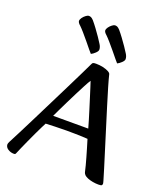

<svg xmlns="http://www.w3.org/2000/svg" viewBox="-163 -1011 969 1132"><g transform="rotate(20 321.5 -445.0)"><path d="M58.8 13Q38.9 13 21.8 2Q4.6 -9 4.6 -27.6Q4.6 -30.8 6.5 -34.8Q8.3 -38.8 10.9 -44.8Q25.1 -71.8 49.4 -119.5Q73.6 -167.1 103.2 -226.3Q132.8 -285.6 164.1 -348.4Q195.4 -411.1 224.1 -468.9Q252.7 -526.6 274.8 -571.7Q296.8 -616.8 307.7 -639.8Q310.6 -647.2 315.3 -649.6Q320 -652 333.9 -652Q356.7 -652 377.5 -647.3Q398.2 -642.6 412 -635.4Q425.8 -628.1 427.5 -619.8Q433.4 -594.7 447.3 -547.3Q461.2 -499.9 479.8 -439.9Q498.3 -379.8 518.4 -315.6Q538.4 -251.4 556.8 -192Q575.2 -132.6 589.4 -87.1Q603.6 -41.6 609.7 -19.6Q612 -10.7 613 -7.1Q614 -3.6 614 -0.9Q614 5.9 610 9.5Q606 13 589.7 13Q571.7 13 553.9 9.7Q536.2 6.5 521.9 0.8Q507.6 -4.9 499.9 -12.3Q496.6 -15.5 493.7 -20.7Q490.7 -26 488.7 -36.2Q486.3 -47.2 481 -68.1Q475.7 -88.9 468.2 -114.6Q460.7 -140.4 452.8 -167.4Q444.9 -194.5 437.4 -218.3Q425.8 -219.7 403.9 -220.3Q381.9 -221 355.8 -221.5Q329.6 -222 304.2 -222Q266.7 -222 230.7 -220.6Q194.8 -219.3 174.8 -218.3Q171.4 -212.2 161 -191.2Q150.6 -170.2 137.2 -142Q123.8 -113.7 110.6 -84.4Q97.4 -55 86.8 -31.2Q76.2 -7.4 71.9 3.7Q70.2 8.4 67.9 10.7Q65.6 13 58.8 13ZM200.7 -276.7H420.9Q416.2 -294.4 407.6 -322.9Q399 -351.4 388.7 -384.6Q378.4 -417.8 368.3 -449.8Q358.1 -481.8 350 -507.8Q341.9 -533.8 337.5 -546.2Q327.7 -531.7 313.8 -505Q299.8 -478.2 283.4 -446Q267.1 -413.7 250.8 -380.7Q234.5 -347.6 221.4 -320.3Q208.3 -292.9 200.7 -276.7ZM449.3 -696Q445.8 -699.1 431.8 -716.3Q417.8 -733.5 399.2 -756.2Q380.7 -778.8 362.5 -799.6Q344.3 -820.4 333.4 -830.7Q326 -836.8 321.5 -843.4Q317 -850 317 -854.9Q317 -864.6 325.1 -875.8Q333.2 -886.9 344.1 -894.9Q355 -903 361.5 -903Q370.2 -903 376.6 -899.8Q383 -896.7 392.4 -886.8Q406.8 -870 423 -848Q439.1 -826 453.8 -804.7Q468.5 -783.3 477.6 -768.1Q481.9 -761.6 484.9 -753.1Q487.9 -744.6 487.9 -736.3Q487.9 -726.8 474.7 -714.2Q461.5 -701.6 449.3 -696ZM284.6 -695.7Q281.1 -698.8 267.1 -716Q253.1 -733.2 234.5 -755.9Q215.9 -778.5 197.8 -799.3Q179.6 -820.1 168.7 -830.4Q161.3 -836.5 156.8 -843.1Q152.3 -849.7 152.3 -854.6Q152.3 -864.3 160.4 -875.5Q168.5 -886.6 179.4 -894.6Q190.3 -902.7 196.8 -902.7Q205.4 -902.7 211.8 -899.5Q218.2 -896.4 227.7 -886.5Q242.1 -869.7 258.3 -847.7Q274.4 -825.7 289.1 -804.4Q303.8 -783 312.9 -767.8Q317.2 -761.3 320.2 -752.8Q323.2 -744.3 323.2 -736Q323.2 -726.5 310 -713.9Q296.8 -701.3 284.6 -695.7Z"/></g></svg>

Font: Briem Hand Thin
Style: Regular
Weight: 100
Designer: Gunnlaugur SE Briem, Eben Sorkin
Foundry: Sorkin Type Co.
Version: Version 1.003